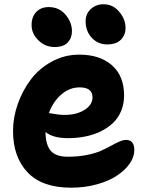

<svg xmlns="http://www.w3.org/2000/svg" viewBox="-20 -789 681 899"><path d="M481 -581.1Q438.5 -581.1 409.7 -612.1Q380.9 -643.1 380.9 -689.9Q380.9 -724.1 405 -746.6Q429.2 -769 464.8 -769Q509.3 -769 538.6 -733.6Q567.9 -698.2 567.9 -658.2Q567.9 -626 546.4 -603.5Q524.9 -581.1 481 -581.1ZM235.8 -568.8Q191.9 -568.8 159.9 -600.1Q127.9 -631.3 127.9 -671.9Q127.9 -710 149.7 -732.9Q171.4 -755.9 208 -755.9Q256.8 -755.9 286.9 -720.2Q316.9 -684.6 316.9 -643.1Q316.9 -611.3 297.1 -590.1Q277.3 -568.8 235.8 -568.8ZM313 89.8Q176.8 89.8 108.9 17.8Q41 -54.2 41 -175.8Q41 -238.8 63.2 -302Q85.4 -365.2 124.5 -417Q163.6 -468.8 223.1 -501Q282.7 -533.2 351.1 -533.2Q447.3 -533.2 504.2 -483.4Q561 -433.6 561 -341.8Q561 -301.8 546.9 -268.6Q532.7 -235.4 508.1 -212.2Q483.4 -189 450 -173.1Q416.5 -157.2 378.4 -149.7Q340.3 -142.1 298.8 -142.1Q228 -142.1 192.9 -170.9Q193.8 -110.8 217.5 -83Q241.2 -55.2 297.9 -55.2Q345.7 -55.2 386.2 -63.2Q426.8 -71.3 452.6 -83Q478.5 -94.7 499.3 -106.2Q520 -117.7 538.1 -125.7Q556.2 -133.8 570.8 -133.8Q608.9 -133.8 608.9 -85.9Q608.9 -54.2 587.2 -22.9Q565.4 8.3 527.6 33.4Q489.7 58.6 433.3 74.2Q377 89.8 313 89.8ZM353 -379.9Q305.2 -379.9 266.8 -346.4Q228.5 -313 209 -259.8Q213.9 -259.3 226.6 -256.8Q239.3 -254.4 253.4 -252.7Q267.6 -251 283.2 -251Q338.4 -251 375.7 -274.4Q413.1 -297.9 413.1 -333Q413.1 -379.9 353 -379.9Z"/></svg>

Font: Shantell Sans Irregular Bouncy
Style: Bold
Weight: 700
Designer: Stephen Nixon, Anya Danilova, Shantell Martin
Foundry: Arrow Type
Version: Version 1.006;[9816181b4]